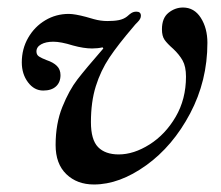

<svg xmlns="http://www.w3.org/2000/svg" viewBox="-20 -485 589 511"><path d="M128 -99Q128 -156 146 -200.5Q164 -245 186 -273.5Q208 -302 255 -356L253 -359Q240 -356 225 -356Q203 -356 174 -364Q142 -374 122 -374Q102 -374 89.5 -367Q77 -360 77 -348Q77 -339 84 -334.5Q91 -330 104 -325Q122 -319 131.5 -309.5Q141 -300 141 -285Q141 -266 129 -255Q117 -244 95 -244Q71 -244 54.5 -266Q38 -288 38 -319Q38 -355 55 -384.5Q72 -414 100.5 -431Q129 -448 163 -448Q179 -448 209 -440Q212 -439 230 -434Q248 -429 266 -429Q284 -429 296.5 -431.5Q309 -434 318 -441Q320 -443 325 -447Q330 -451 334 -452.5Q338 -454 343 -454Q355 -454 355 -443Q355 -435 346.5 -426.5Q338 -418 336 -415Q294 -366 271 -331.5Q248 -297 235 -255.5Q222 -214 222 -160Q222 -113 241 -93.5Q260 -74 296 -74Q336 -74 378 -100.5Q420 -127 447.5 -174Q475 -221 475 -281Q475 -308 466 -324Q457 -340 441 -355Q425 -369 418 -379Q411 -389 411 -407Q411 -437 428.5 -451Q446 -465 467 -465Q497 -465 514.5 -437.5Q532 -410 532 -371Q532 -270 486 -183Q440 -96 369 -45Q298 6 230 6Q185 6 156.5 -21.5Q128 -49 128 -99Z"/></svg>

Font: Ibarra Real Nova SemiBold
Style: Italic
Weight: 600
Italic angle: -22°
Designer: Jose Maria Ribagorda & Octavio Pardo
Foundry: Octavio Pardo
Version: Version 1.014